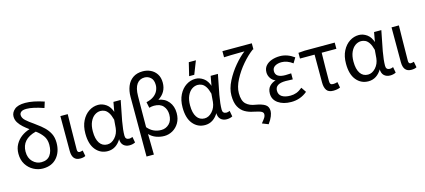

<svg xmlns="http://www.w3.org/2000/svg" viewBox="-69 -1427 5029 2272"><g transform="rotate(-15 2445.0 -291.5)"><path d="M287 19Q228 19 173.5 -10Q119 -39 84.5 -93.5Q50 -148 50 -224Q50 -289 78 -339Q106 -389 151.5 -422.5Q197 -456 252 -472Q216 -498 183.5 -527Q151 -556 129.5 -590Q108 -624 108 -665Q108 -713 150 -749.5Q192 -786 282 -786Q378 -786 511 -741L488 -668Q356 -714 280 -714Q233 -714 213.5 -698.5Q194 -683 194 -661Q194 -624 229.5 -591.5Q265 -559 320 -522L349 -500Q395 -468 433.5 -431Q472 -394 496 -347Q520 -300 520 -235Q520 -123 458.5 -52Q397 19 287 19ZM288 -58Q361 -58 396 -106Q431 -154 431 -234Q431 -300 398 -345Q365 -390 316 -425Q138 -379 138 -226Q138 -148 183.5 -103Q229 -58 288 -58Z M743 19Q645 19 645 -101V-527H735Q734 -439 732 -352Q729 -214 729 -94Q729 -58 756 -58Q771 -58 793 -65H795L808 5Q785 19 743 19Z M1348 19Q1302 19 1273.5 -8Q1245 -35 1245 -90H1250Q1187 19 1082 19Q992 19 934.5 -50.5Q877 -120 877 -250Q877 -341 910 -406Q943 -471 996 -505.5Q1049 -540 1110 -540Q1161 -540 1208 -507Q1255 -474 1278 -399H1272L1295 -527H1384Q1350 -361 1336 -282Q1317 -175 1317 -107Q1317 -59 1364 -58Q1382 -58 1405 -68L1418 3Q1386 19 1348 19ZM1097 -59Q1149 -59 1191.5 -106Q1234 -153 1241 -222L1249 -321Q1234 -379 1213 -410Q1192 -441 1167 -452Q1142 -463 1118 -463Q1080 -463 1046 -439.5Q1012 -416 990.5 -368.5Q969 -321 969 -251Q969 -159 1002.5 -109Q1036 -59 1097 -59Z M1596 199H1506V-532Q1506 -604 1529.5 -662Q1553 -720 1601.5 -753.5Q1650 -787 1722 -787Q1773 -787 1817.5 -766Q1862 -745 1890 -702.5Q1918 -660 1918 -596Q1918 -477 1813 -412V-414Q1892 -403 1938 -346.5Q1984 -290 1984 -206Q1984 -136 1954 -85.5Q1924 -35 1876 -8Q1828 19 1774 19Q1725 19 1676 1.5Q1627 -16 1592 -54Q1595 59 1596 199ZM1758 -59Q1814 -59 1854.5 -98.5Q1895 -138 1895 -211Q1895 -275 1858 -317Q1821 -359 1746 -359Q1719 -359 1687 -350L1672 -422Q1730 -435 1765 -461.5Q1800 -488 1815.5 -522Q1831 -556 1831 -591Q1831 -652 1799 -681.5Q1767 -711 1724 -711Q1663 -711 1629 -663.5Q1595 -616 1594 -520Q1593 -503 1592 -328L1591 -138Q1656 -59 1758 -59Z M2302 -589H2239L2278 -750H2365ZM2539 19Q2493 19 2464.5 -8Q2436 -35 2436 -90H2441Q2378 19 2273 19Q2183 19 2125.5 -50.5Q2068 -120 2068 -250Q2068 -341 2101 -406Q2134 -471 2187 -505.5Q2240 -540 2301 -540Q2352 -540 2399 -507Q2446 -474 2469 -399H2463L2486 -527H2575Q2541 -361 2527 -282Q2508 -175 2508 -107Q2508 -59 2555 -58Q2573 -58 2596 -68L2609 3Q2577 19 2539 19ZM2288 -59Q2340 -59 2382.5 -106Q2425 -153 2432 -222L2440 -321Q2425 -379 2404 -410Q2383 -441 2358 -452Q2333 -463 2309 -463Q2271 -463 2237 -439.5Q2203 -416 2181.5 -368.5Q2160 -321 2160 -251Q2160 -159 2193.5 -109Q2227 -59 2288 -59Z M3001 204 2926 174Q2958 135 2970 116Q2982 97 2982 76Q2982 54 2959.5 41.5Q2937 29 2865 14Q2810 4 2764.5 -22Q2719 -48 2691 -99.5Q2663 -151 2663 -238Q2663 -322 2709.5 -412.5Q2756 -503 2821 -580Q2886 -657 2947 -703H2902Q2764 -702 2696 -698V-773H3056V-699H3048Q2981 -650 2914 -572Q2847 -494 2801 -405.5Q2755 -317 2755 -242Q2755 -148 2797 -108.5Q2839 -69 2912 -59Q2988 -46 3026 -21Q3064 4 3064 58Q3064 83 3049.5 120.5Q3035 158 3001 204Z M3330 19Q3232 19 3170 -24.5Q3108 -68 3108 -142Q3108 -200 3140.5 -233Q3173 -266 3217 -277V-275Q3178 -290 3156 -323.5Q3134 -357 3134 -395Q3134 -444 3162 -476Q3190 -508 3236 -524Q3282 -540 3336 -540Q3426 -540 3510 -479L3472 -416Q3404 -466 3337 -466Q3289 -466 3256 -446Q3223 -426 3223 -386Q3223 -306 3344 -306Q3378 -306 3414 -309V-235Q3367 -238 3328 -238Q3198 -238 3198 -153Q3198 -105 3235 -80.5Q3272 -56 3339 -56Q3378 -56 3412.5 -68.5Q3447 -81 3486 -113L3527 -52Q3442 19 3330 19Z M3844 19Q3786 19 3762.5 -15Q3739 -49 3739 -111V-451H3560V-521L3639 -527H4006V-451H3826Q3822 -271 3822 -105Q3822 -78 3831.5 -68Q3841 -58 3862 -58Q3887 -58 3916 -67L3929 3Q3893 19 3844 19Z M4541 19Q4495 19 4466.5 -8Q4438 -35 4438 -90H4443Q4380 19 4275 19Q4185 19 4127.5 -50.5Q4070 -120 4070 -250Q4070 -341 4103 -406Q4136 -471 4189 -505.5Q4242 -540 4303 -540Q4354 -540 4401 -507Q4448 -474 4471 -399H4465L4488 -527H4577Q4543 -361 4529 -282Q4510 -175 4510 -107Q4510 -59 4557 -58Q4575 -58 4598 -68L4611 3Q4579 19 4541 19ZM4290 -59Q4342 -59 4384.5 -106Q4427 -153 4434 -222L4442 -321Q4427 -379 4406 -410Q4385 -441 4360 -452Q4335 -463 4311 -463Q4273 -463 4239 -439.5Q4205 -416 4183.5 -368.5Q4162 -321 4162 -251Q4162 -159 4195.5 -109Q4229 -59 4290 -59Z M4800 19Q4702 19 4702 -101V-527H4792Q4791 -439 4789 -352Q4786 -214 4786 -94Q4786 -58 4813 -58Q4828 -58 4850 -65H4852L4865 5Q4842 19 4800 19Z"/></g></svg>

Font: LXGW 975 Gothic SC
Style: Regular
Weight: 400
Version: Version 2.01;February 25, 2021